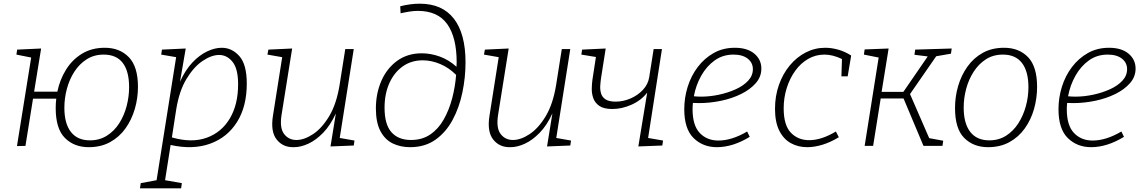

<svg xmlns="http://www.w3.org/2000/svg" viewBox="-20 -791 6200 1041"><path d="M72 1 149 -479 69 -495 73 -522 203 -528 165 -294H291Q304 -358 337.5 -412.5Q371 -467 424 -499.5Q477 -532 548 -532Q629 -532 678.5 -481Q728 -430 728 -320Q728 -259 711 -200.5Q694 -142 660.5 -95Q627 -48 577 -20.5Q527 7 461 7Q382 7 332 -43Q282 -93 282 -205Q282 -231 285 -256H159L118 0ZM542 -495Q490 -495 450 -469.5Q410 -444 383 -402Q356 -360 342.5 -309Q329 -258 329 -207Q329 -121 364.5 -75.5Q400 -30 468 -30Q519 -30 559 -55Q599 -80 626 -122Q653 -164 666.5 -215.5Q680 -267 680 -318Q680 -405 645.5 -450Q611 -495 542 -495Z M739 230 743 202 829 186 935 -481 854 -495 858 -522 987 -528 956 -348Q985 -412 1023.5 -452.5Q1062 -493 1103.5 -512.5Q1145 -532 1182 -532Q1238 -532 1278 -486.5Q1318 -441 1318 -338Q1318 -214 1265.5 -130Q1213 -46 1119.5 -12Q1026 22 905 -5L875 186L966 202L962 230ZM935 -195 912 -46Q1019 -15 1100 -44Q1181 -73 1226 -148.5Q1271 -224 1271 -334Q1271 -418 1241 -455.5Q1211 -493 1168 -493Q1127 -493 1079 -461Q1031 -429 991 -363Q951 -297 935 -195Z M1574 7Q1515 9 1480.5 -34Q1446 -77 1460 -164L1510 -481L1430 -495L1435 -522L1564 -528L1507 -171Q1495 -98 1520 -65Q1545 -32 1587 -32Q1629 -32 1677 -63.5Q1725 -95 1764.5 -160.5Q1804 -226 1821 -329L1852 -525H1898L1822 -43L1902 -29L1898 -2L1772 3L1801 -176Q1771 -111 1732 -71Q1693 -31 1652 -12Q1611 7 1574 7Z M2203 7Q2151 7 2109 -13.5Q2067 -34 2042.5 -80.5Q2018 -127 2018 -203Q2018 -284 2047.5 -352Q2077 -420 2133 -461Q2189 -502 2267 -502Q2315 -502 2364 -484.5Q2413 -467 2455 -429Q2456 -441 2456 -453Q2456 -588 2405 -660Q2354 -732 2245 -732Q2225 -732 2202 -728.5Q2179 -725 2152 -719L2150 -757Q2205 -771 2256 -771Q2378 -771 2441 -689.5Q2504 -608 2504 -453Q2504 -371 2487 -289.5Q2470 -208 2434 -141Q2398 -74 2341 -33.5Q2284 7 2203 7ZM2065 -207Q2065 -116 2102.5 -74Q2140 -32 2208 -32Q2269 -32 2313 -62Q2357 -92 2386 -143.5Q2415 -195 2431.5 -257.5Q2448 -320 2453 -385Q2414 -424 2366.5 -444Q2319 -464 2272 -464Q2210 -464 2163.5 -431Q2117 -398 2091 -340Q2065 -282 2065 -207Z M2748 7Q2689 9 2654.5 -34Q2620 -77 2634 -164L2684 -481L2604 -495L2609 -522L2738 -528L2681 -171Q2669 -98 2694 -65Q2719 -32 2761 -32Q2803 -32 2851 -63.5Q2899 -95 2938.5 -160.5Q2978 -226 2995 -329L3026 -525H3072L2996 -43L3076 -29L3072 -2L2946 3L2975 -176Q2945 -111 2906 -71Q2867 -31 2826 -12Q2785 7 2748 7Z M3441 3 3489 -289Q3457 -247 3404.5 -223.5Q3352 -200 3300 -200Q3254 -200 3230 -216.5Q3206 -233 3197 -258Q3188 -283 3188.5 -310Q3189 -337 3192 -358L3211 -482L3132 -495L3136 -522L3264 -528L3239 -369Q3236 -349 3234.5 -326.5Q3233 -304 3239 -284Q3245 -264 3263.5 -252Q3282 -240 3318 -240Q3359 -240 3398.5 -257Q3438 -274 3466 -304Q3494 -334 3500 -373L3524 -525H3569L3494 -43L3575 -29L3571 -2Z M3867 7Q3791 7 3740.5 -42.5Q3690 -92 3690 -199Q3690 -261 3708.5 -320.5Q3727 -380 3763 -427.5Q3799 -475 3849.5 -503.5Q3900 -532 3964 -532Q4032 -532 4070 -500Q4108 -468 4108 -419Q4108 -375 4078 -340.5Q4048 -306 3998.5 -281.5Q3949 -257 3889 -244.5Q3829 -232 3770 -232Q3753 -232 3737 -233Q3735 -216 3735 -199Q3735 -111 3774 -70Q3813 -29 3875 -29Q3948 -29 4031 -78L4045 -49Q3953 7 3867 7ZM3957 -495Q3899 -495 3855 -463.5Q3811 -432 3782 -380.5Q3753 -329 3742 -269Q3761 -267 3782 -267Q3829 -267 3878 -277.5Q3927 -288 3969 -307Q4011 -326 4036.5 -353.5Q4062 -381 4062 -416Q4062 -451 4034 -473Q4006 -495 3957 -495Z M4357 7Q4307 7 4267.5 -15Q4228 -37 4205 -83Q4182 -129 4182 -201Q4182 -270 4203 -330Q4224 -390 4261.5 -435.5Q4299 -481 4348.5 -506.5Q4398 -532 4454 -532Q4488 -532 4524 -522Q4560 -512 4595 -490L4576 -377H4542L4545 -471Q4495 -495 4450 -495Q4402 -495 4361.5 -471.5Q4321 -448 4291.5 -407Q4262 -366 4245.5 -313.5Q4229 -261 4229 -204Q4229 -112 4268 -71.5Q4307 -31 4367 -31Q4434 -31 4512 -78L4528 -47Q4484 -20 4440 -6.5Q4396 7 4357 7Z M4668 0 4744 -479 4664 -495 4668 -523 4798 -528 4760 -293H4878L5010 -485L4938 -494L4942 -522L5140 -528L5136 -500L5056 -486L4914 -281L5018 -42L5094 -28L5090 0H4987L4879 -257H4755L4714 0Z M5424 -532Q5505 -532 5554 -481Q5603 -430 5603 -320Q5603 -259 5586.5 -200.5Q5570 -142 5536.5 -95Q5503 -48 5453 -20.5Q5403 7 5337 7Q5258 7 5208 -43Q5158 -93 5158 -205Q5158 -267 5175 -325Q5192 -383 5225.5 -430Q5259 -477 5308.5 -504.5Q5358 -532 5424 -532ZM5418 -495Q5365 -495 5325.5 -469.5Q5286 -444 5259 -402Q5232 -360 5218.5 -309.5Q5205 -259 5205 -208Q5205 -122 5240.5 -76Q5276 -30 5344 -30Q5395 -30 5434.5 -55Q5474 -80 5501 -122Q5528 -164 5542 -215Q5556 -266 5556 -318Q5556 -404 5521 -449.5Q5486 -495 5418 -495Z M5896 7Q5820 7 5769.5 -42.5Q5719 -92 5719 -199Q5719 -261 5737.5 -320.5Q5756 -380 5792 -427.5Q5828 -475 5878.5 -503.5Q5929 -532 5993 -532Q6061 -532 6099 -500Q6137 -468 6137 -419Q6137 -375 6107 -340.5Q6077 -306 6027.5 -281.5Q5978 -257 5918 -244.5Q5858 -232 5799 -232Q5782 -232 5766 -233Q5764 -216 5764 -199Q5764 -111 5803 -70Q5842 -29 5904 -29Q5977 -29 6060 -78L6074 -49Q5982 7 5896 7ZM5986 -495Q5928 -495 5884 -463.5Q5840 -432 5811 -380.5Q5782 -329 5771 -269Q5790 -267 5811 -267Q5858 -267 5907 -277.5Q5956 -288 5998 -307Q6040 -326 6065.5 -353.5Q6091 -381 6091 -416Q6091 -451 6063 -473Q6035 -495 5986 -495Z"/></svg>

Font: Bitter Light
Style: Italic
Weight: 300
Italic angle: -9°
Designer: Sol Matas, and Bitter project Authors
Foundry: Sol Matas
Version: Version 2.001